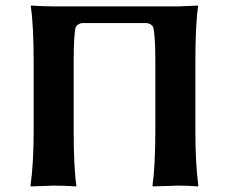

<svg xmlns="http://www.w3.org/2000/svg" viewBox="-20 -668 824 691"><path d="M622.1 -645Q622.1 -645 691.9 -647.9L692.9 -645Q683.1 -577.1 683.1 -444.8V-200.2Q683.1 -78.1 693.8 0L691.9 2.9Q655.8 0 622.1 0Q622.1 0 529.8 2.9L528.8 0Q538.6 -65.9 539.1 -200.2V-444.8Q539.1 -544.9 530.8 -571.8Q521 -585 504.9 -585H278.8Q262.7 -585 252.9 -571.8Q245.1 -544.9 245.1 -444.8V-200.2Q245.1 -66.4 254.9 0L253.9 2.9Q209 0 173.8 0Q173.8 0 91.8 2.9L89.8 0Q101.1 -78.1 101.1 -200.2V-444.8Q101.1 -577.6 90.8 -645L91.8 -647.9Q139.6 -645 173.8 -645Z"/></svg>

Font: Linux Biolinum
Style: Bold
Weight: 700
Designer: Philipp H. Poll
Foundry: Philipp H. Poll
Version: Version 1.3.2 ; ttfautohint (v0.9)